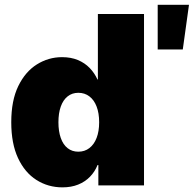

<svg xmlns="http://www.w3.org/2000/svg" viewBox="-20 -787 825 815"><path d="M245.1 8.3Q184.1 8.3 134.5 -23.2Q85 -54.7 56.4 -116.2Q27.8 -177.7 27.8 -268.1Q27.8 -360.4 57.6 -421.6Q87.4 -482.9 136.7 -513.7Q186 -544.4 243.2 -544.4Q281.2 -544.4 310.5 -532.2Q339.8 -520 360.6 -498.5Q381.3 -477.1 393.6 -449.7H395.5V-727.5H591.3V0H397.5V-86.4H394Q382.8 -58.1 361.8 -36.6Q340.8 -15.1 311.5 -3.4Q282.2 8.3 245.1 8.3ZM312.5 -143.1Q339.4 -143.1 359.4 -158.4Q379.4 -173.8 390.1 -201.7Q400.9 -229.5 400.9 -268.1Q400.9 -306.6 390.1 -334.7Q379.4 -362.8 359.4 -377.9Q339.4 -393.1 312.5 -393.1Q286.1 -393.1 267.1 -377.9Q248 -362.8 238 -334.7Q228 -306.6 228 -268.1Q228 -229.5 238 -201.2Q248 -172.9 267.1 -158Q286.1 -143.1 312.5 -143.1ZM649.4 -577.1V-766.6H782.2L755.9 -577.1Z"/></svg>

Font: Inter 20pt Black
Style: Regular
Weight: 900
Version: Version 4.001;git-66647c0bb